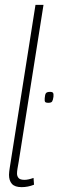

<svg xmlns="http://www.w3.org/2000/svg" viewBox="-20 -760 240 790"><path d="M126 -740H159L57 -95Q54 -78 52 -66.5Q50 -55 50 -46Q50 -35 56.5 -27.5Q63 -20 81 -20Q96 -20 118 -28L120 0Q95 10 69 10Q41 10 29 -3.5Q17 -17 17 -41Q17 -47 18 -54.5Q19 -62 20 -69ZM164 -356Q165 -371 169 -376.5Q173 -382 186 -382Q196 -382 198.5 -377.5Q201 -373 200 -362Q198 -348 194.5 -342.5Q191 -337 179 -337Q168 -337 165.5 -341Q163 -345 164 -356Z"/></svg>

Font: Georama Condensed ExtraLight
Style: Italic
Weight: 200
Width: 3
Italic angle: -9°
Designer: Jean-Baptiste Levee
Foundry: Production Type
Version: Version 1.000